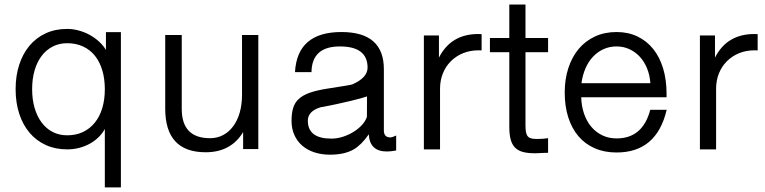

<svg xmlns="http://www.w3.org/2000/svg" viewBox="-20 -667 3371 846"><path d="M512.7 158.7H441.9V-98.6Q430.7 -78.1 413.3 -61.5Q396 -44.9 374.5 -33.2Q353 -21.5 327.9 -15.1Q302.7 -8.8 275.9 -8.8Q223.6 -8.8 181.6 -28.1Q139.6 -47.4 110.1 -82.3Q80.6 -117.2 64.7 -166Q48.8 -214.8 48.8 -273.9Q48.8 -333 64.7 -381.8Q80.6 -430.7 110.1 -465.8Q139.6 -501 181.6 -520.3Q223.6 -539.6 275.9 -539.6Q300.8 -539.6 326.4 -532.7Q352.1 -525.9 374.8 -513.4Q397.5 -501 416.3 -483.9Q435.1 -466.8 446.8 -446.8V-525.4H512.7ZM441.9 -273.9Q441.9 -319.8 430.7 -357.4Q419.4 -395 398.2 -421.4Q377 -447.8 345.9 -462.2Q314.9 -476.6 275.9 -476.6Q240.7 -476.6 212.2 -461.9Q183.6 -447.3 163.3 -420.4Q143.1 -393.6 132.3 -356.4Q121.6 -319.3 121.6 -273.9Q121.6 -229 132.3 -191.9Q143.1 -154.8 163.1 -127.7Q183.1 -100.6 211.7 -85.7Q240.2 -70.8 275.9 -70.8Q314.9 -70.8 345.7 -85.4Q376.5 -100.1 397.9 -126.7Q419.4 -153.3 430.7 -190.9Q441.9 -228.5 441.9 -273.9Z M1118.2 -10.3H1051.3V-85Q997.6 3.9 886.2 3.9Q708 3.9 708 -188.5V-512.7H780.8V-187.5Q780.8 -58.1 905.3 -58.1Q937.5 -58.1 963.4 -72Q989.3 -85.9 1007.8 -111.1Q1026.4 -136.2 1036.4 -171.4Q1046.4 -206.5 1046.4 -249.5V-512.7H1118.2Z M1725.6 -3.9Q1701.2 0.5 1684.6 0.5Q1608.9 0.5 1605 -75.2Q1572.3 -28.3 1538.6 -8.8Q1498 14.6 1434.6 14.6Q1396.5 14.6 1365 4.2Q1333.5 -6.3 1311.3 -25.6Q1289.1 -44.9 1276.9 -72.5Q1264.6 -100.1 1264.6 -134.8Q1264.6 -167.5 1271.7 -191.2Q1278.8 -214.8 1296.6 -231.2Q1314.5 -247.6 1344.7 -258.3Q1375 -269 1421.9 -276.4Q1471.7 -284.2 1498.8 -288.6Q1525.9 -293 1531.7 -294.9Q1599.6 -324.2 1599.6 -369.1Q1599.6 -462.4 1477.5 -462.4Q1354 -462.4 1352.5 -349.1H1279.8Q1289.6 -525.9 1484.4 -525.9Q1671.4 -525.9 1671.4 -362.3V-92.3Q1671.4 -61.5 1700.2 -61.5Q1707.5 -61.5 1725.6 -69.8ZM1597.2 -242.2Q1589.8 -239.3 1570.3 -233.9Q1550.8 -228.5 1523.2 -221.9Q1495.6 -215.3 1461.9 -208Q1428.2 -200.7 1392.1 -194.3Q1336.4 -176.8 1336.4 -135.3Q1336.4 -56.2 1440.4 -56.2Q1464.8 -56.2 1490.2 -64.2Q1515.6 -72.3 1537.4 -85.7Q1559.1 -99.1 1575 -116.5Q1590.8 -133.8 1596.7 -152.3Z M2102.1 -444.8Q2098.6 -444.8 2095.5 -445.1Q2092.3 -445.3 2088.9 -445.3Q2051.3 -445.3 2020.3 -432.6Q1989.3 -419.9 1966.6 -397.2Q1943.8 -374.5 1931.4 -343.5Q1918.9 -312.5 1918.9 -275.9V-8.8H1847.7V-510.7H1914.1V-413.1Q1966.8 -517.1 2087.4 -517.1Q2091.3 -517.1 2094.7 -516.8Q2098.1 -516.6 2102.1 -516.6Z M2395 6.3Q2389.6 6.3 2380.9 6.6Q2372.1 6.8 2363.3 7.3Q2354.5 7.8 2346.9 8.1Q2339.4 8.3 2335.9 8.3Q2304.7 8.3 2283.4 2.4Q2262.2 -3.4 2249 -17.1Q2235.8 -30.8 2230 -53Q2224.1 -75.2 2224.1 -107.9V-437H2138.7V-499.5H2224.1V-647H2295.4V-499.5H2395V-437H2295.4V-112.8Q2295.4 -93.8 2298.1 -82.3Q2300.8 -70.8 2306.9 -64.7Q2313 -58.6 2322.8 -56.6Q2332.5 -54.7 2346.7 -54.7Q2357.9 -54.7 2369.9 -55.4Q2381.8 -56.2 2395 -58.1Z M2917.5 -183.1Q2873.5 4.9 2696.8 4.9Q2643.1 4.9 2600.6 -13.7Q2558.1 -32.2 2528.8 -66.7Q2499.5 -101.1 2483.9 -149.9Q2468.3 -198.7 2468.3 -259.8Q2468.3 -318.4 2484.4 -367.4Q2500.5 -416.5 2530 -451.7Q2559.6 -486.8 2601.8 -506.3Q2644 -525.9 2696.8 -525.9Q2748 -525.9 2788.8 -506.3Q2829.6 -486.8 2858.2 -451.2Q2886.7 -415.5 2901.9 -365.5Q2917 -315.4 2917 -254.4V-238.3H2541Q2542 -199.2 2553.5 -166Q2564.9 -132.8 2585.2 -108.6Q2605.5 -84.5 2633.8 -70.8Q2662.1 -57.1 2696.8 -57.1Q2812 -57.1 2845.2 -183.1ZM2845.7 -300.3Q2843.3 -335.4 2831.3 -365.2Q2819.3 -395 2799.6 -416.5Q2779.8 -438 2753.7 -450.2Q2727.5 -462.4 2696.8 -462.4Q2666 -462.4 2639.9 -450.7Q2613.8 -439 2593.5 -417.7Q2573.2 -396.5 2560.1 -366.5Q2546.9 -336.4 2542 -300.3Z M3318.4 -444.8Q3314.9 -444.8 3311.8 -445.1Q3308.6 -445.3 3305.2 -445.3Q3267.6 -445.3 3236.6 -432.6Q3205.6 -419.9 3182.9 -397.2Q3160.2 -374.5 3147.7 -343.5Q3135.3 -312.5 3135.3 -275.9V-8.8H3064V-510.7H3130.4V-413.1Q3183.1 -517.1 3303.7 -517.1Q3307.6 -517.1 3311 -516.8Q3314.5 -516.6 3318.4 -516.6Z"/></svg>

Font: SakalBharati
Style: Regular
Weight: 400
Designer: CDAC GIST
Foundry: CDAC
Version: 13.02